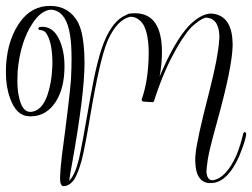

<svg xmlns="http://www.w3.org/2000/svg" viewBox="-20 -584 856 652"><path d="M110 -487Q111 -491 114 -492Q119 -493 125 -493Q160 -492 179 -454Q199 -415 199 -359Q199 -284 169 -238Q138 -190 86 -189Q86 -189 80 -189Q35 -190 14 -251Q0 -289 0 -339Q0 -436 43 -502Q46 -506 48 -509Q87 -564 150 -564Q214 -564 245 -508Q251 -495 255 -482Q267 -439 267 -370Q267 -265 225 -30Q217 13 215 30Q235 10 248 -44Q256 -76 287 -254Q310 -386 335 -445Q364 -514 406 -532Q409 -533 411 -534Q414 -539 440 -539H441Q529 -537 530 -409Q530 -367 522 -324Q573 -445 622 -497Q662 -537 696 -538Q698 -538 701.5 -537.5Q705 -537 707 -537Q769 -526 770 -434V-430Q769 -357 717 -170Q692 -80 686 -45Q681 -10 681 -1Q683 27 700 28H703Q748 21 783 -57Q797 -91 806 -131Q808 -135 811 -136Q815 -134 816 -131Q816 -113 796 -63Q794 -57 792 -53Q755 30 705 37Q699 38 694 37L693 38Q644 36 643 -38Q643 -52 644 -60Q648 -108 691 -274Q721 -392 724 -445Q725 -452 725 -461Q723 -523 679 -524H677Q655 -516 629 -491Q598 -457 564 -391Q556 -376 548.5 -359.5Q541 -343 535 -329Q529 -315 524 -301Q519 -287 515 -276.5Q511 -266 508.5 -257.5Q506 -249 504 -244L503 -240Q501 -238 498 -237H497L466 -239Q462 -241 461 -244V-246Q484 -310 485 -403Q485 -468 467 -500Q450 -526 425 -527H422Q378 -517 347 -449Q345 -445 344 -442Q318 -378 286 -188Q269 -86 258 -42Q246 2 233 24Q217 47 198 48H194Q184 45 184 24V16Q184 2 190 -54Q217 -257 221 -314Q223 -352 223 -384Q223 -434 218 -464Q207 -537 166 -549Q160 -551 154 -551Q120 -550 90 -504Q49 -442 40 -343Q39 -326 39 -311Q39 -278 44 -257Q54 -205 82 -204Q134 -205 152 -304Q156 -326 157 -348Q158 -357 158 -373Q157 -447 134 -475Q126 -482 115 -482Q111 -483 110 -487Z"/></svg>

Font: Maria
Style: Christmas
Weight: 400
Designer: Muhammad Yoni
Version: Version 001.000